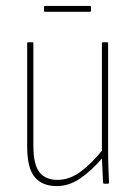

<svg xmlns="http://www.w3.org/2000/svg" viewBox="-20 -622 458 650"><path d="M172 8Q123 8 97.5 -22.5Q72 -53 72 -126V-475Q72 -479 76 -479H90Q93 -479 93 -475V-128Q93 -65 113.5 -39Q134 -13 175 -13Q216 -13 254.5 -42Q293 -71 329 -117L330 -91Q291 -45 252.5 -18.5Q214 8 172 8ZM333 0Q329 0 329 -4Q328 -29 326.5 -54Q325 -79 325 -99V-105V-475Q325 -479 328 -479H342Q346 -479 346 -475V-111Q346 -83 347 -56Q348 -29 349 -4Q349 0 345 0ZM133 -582Q129 -582 129 -585V-599Q129 -602 133 -602H284Q288 -602 288 -599V-585Q288 -582 284 -582Z"/></svg>

Font: Sofia Sans Condensed Thin
Style: Regular
Weight: 250
Version: Version 4.100